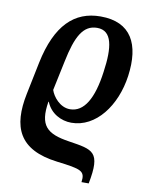

<svg xmlns="http://www.w3.org/2000/svg" viewBox="-90 -610 704 941"><g transform="rotate(10 262.0 -140.0)"><path d="M334 -548C204 -548 116 -465 76 -273L43 -112C8 58 53 166 247 190C370 205 390 211 382 268H418C450 104 409 101 287 82C175 65 134 30 154 -92H156C178 -37 231 -10 282 -10C404 -10 496 -133 517 -284C539 -445 486 -548 334 -548ZM327 -490C402 -490 413 -408 395 -283C377 -148 334 -74 264 -74C213 -74 177 -122 167 -153L198 -300C224 -427 257 -490 327 -490Z"/></g></svg>

Font: Noto Serif Condensed SemiBold
Style: Italic
Weight: 600
Width: 3
Italic angle: -12°
Designer: Monotype Design Team
Foundry: Monotype Imaging Inc.
Version: Version 2.014